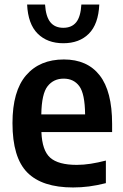

<svg xmlns="http://www.w3.org/2000/svg" viewBox="-20 -816 542 846"><path d="M302 10Q165.5 10 100.2 -56Q35 -122 35 -273.5Q35 -414.5 95 -484.2Q155 -554 261.5 -554Q364.5 -554 419.2 -484Q474 -414 474 -270V-234H162.5Q165.5 -153 201.2 -121.2Q237 -89.5 318.5 -89.5Q348 -89.5 379.8 -94.5Q411.5 -99.5 446.5 -108.5V-9Q407 1 372.2 5.5Q337.5 10 302 10ZM260.5 -469.5Q216 -469.5 189.8 -436.2Q163.5 -403 162 -312H355Q354 -403 329.5 -436.2Q305 -469.5 260.5 -469.5ZM259 -625.5Q188.5 -625.5 146 -667.8Q103.5 -710 99.5 -796H178.5Q182 -742.5 202 -718Q222 -693.5 259 -693.5Q296 -693.5 315.8 -718Q335.5 -742.5 338.5 -796H417.5Q413.5 -709.5 371.5 -667.5Q329.5 -625.5 259 -625.5Z"/></svg>

Font: Encode Sans SemiCondensed SemiCondensed SemiBold
Style: Regular
Weight: 600
Width: 4
Designer: Multiple Designers
Foundry: Impallari Type
Version: Version 3.000; ttfautohint (v1.8.3) -l 8 -r 50 -G 200 -x 14 